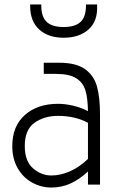

<svg xmlns="http://www.w3.org/2000/svg" viewBox="-20 -827 533 860"><path d="M35 0ZM428 -313V0H374V-59Q334 -22 294.5 -4.5Q255 13 210 13Q164 13 123.5 -9.5Q83 -32 59 -74Q35 -116 35 -173Q35 -262 91.5 -312Q148 -362 240 -362Q272 -362 308 -353.5Q344 -345 374 -329Q373 -388 362.5 -422.5Q352 -457 321.5 -476.5Q291 -496 230 -496H176V-546H245Q322 -546 362 -516.5Q402 -487 415 -437.5Q428 -388 428 -313ZM374 -115V-277Q316 -308 240 -308Q178 -308 134.5 -277Q91 -246 91 -173Q91 -105 128 -73Q165 -41 210 -41Q250 -41 292 -59Q334 -77 374 -115ZM115 -801V-807H165V-801Q165 -752 189 -729Q213 -706 265 -706Q317 -706 341 -729Q365 -752 365 -801V-807H415V-801Q418 -732 376.5 -695Q335 -658 265 -658Q196 -658 155.5 -695Q115 -732 115 -801Z"/></svg>

Font: Biryani UltraLight
Style: Regular
Weight: 250
Designer: Dan Reynolds and Mathieu Réguer
Foundry: Dan Reynolds and Mathieu Réguer
Version: Version 1.003; ttfautohint (v1.1) -l 5 -r 5 -G 72 -x 0 -D la